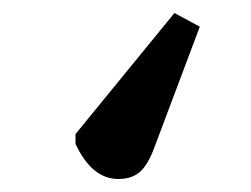

<svg xmlns="http://www.w3.org/2000/svg" viewBox="-20 -95 386 295"><path d="M248 -75 287 -54 217 132Q207 159 194.5 169.5Q182 180 162 180Q121 180 96 126V111Z"/></svg>

Font: Literata 7pt Medium
Style: Regular
Weight: 500
Designer: Latin by Veronika Burian and Jose Scaglione. Greek by Irene Vlachou. Cyrillic by Vera Evstafieva.
Foundry: TypeTogether
Version: Version 3.002